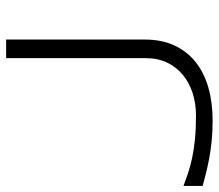

<svg xmlns="http://www.w3.org/2000/svg" viewBox="-64 -647 719 631"><g transform="rotate(-90 295.5 -331.5)"><path d="M481 -214.8Q481 -159.2 461.4 -117.4Q441.9 -75.7 406.7 -47.9Q371.6 -20 322.8 -6.1Q273.9 7.8 214.8 7.8Q178.2 7.8 147.5 4.6Q116.7 1.5 90.6 -3.4Q64.5 -8.3 42.2 -13.9Q20 -19.5 0 -24.9V-87.9Q20.5 -80.1 42.5 -72.8Q64.5 -65.4 91.8 -59.6Q119.1 -53.7 153.1 -50.3Q187 -46.9 231 -46.9Q270.5 -46.9 304.9 -57.9Q339.4 -68.8 365 -90.1Q390.6 -111.3 405.3 -141.8Q419.9 -172.4 419.9 -211.9V-670.9H481Z"/></g></svg>

Font: Syncopate
Style: Regular
Weight: 400
Width: 7
Version: Version 001.001